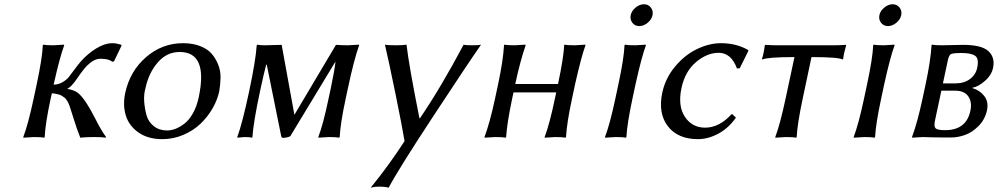

<svg xmlns="http://www.w3.org/2000/svg" viewBox="-20 -641 4667 898"><path d="M152.3 -250Q177.7 -369.1 180.2 -429.2L181.6 -432.1Q195.3 -429.2 230 -429.2Q230 -429.2 278.8 -432.1L280.3 -429.2Q260.3 -375.5 231.9 -250L231 -245.1Q253.9 -245.6 272.2 -256.3Q290.5 -267.1 300.8 -279.5Q311 -292 328.6 -316.2Q346.2 -340.3 358.4 -354Q389.2 -389.2 429.4 -414.1Q469.7 -439 506.3 -439Q523.4 -439 545.9 -432.1L548.8 -428.2L513.2 -354L504.9 -352.1Q489.7 -366.2 449.7 -366.2Q419.9 -366.2 388.2 -335Q370.6 -317.9 342 -275.9Q313.5 -233.9 296.4 -227.1L295.9 -225.1Q328.1 -219.7 345.5 -205.6Q362.8 -191.4 384.8 -158.2Q404.3 -128.4 428.7 -80.1Q453.1 -31.7 476.1 0L473.6 2.9Q459.5 0 421.9 0Q381.3 0 355.5 2.9Q346.2 -20.5 339.4 -40Q332.5 -59.6 325.9 -81.3Q319.3 -103 315.9 -112.8Q314.9 -115.7 311.3 -127.4Q307.6 -139.2 306.6 -141.8Q305.7 -144.5 302 -154.1Q298.3 -163.6 296.4 -166Q294.4 -168.5 289.8 -175.5Q285.2 -182.6 281.2 -184.8Q277.3 -187 271 -191.7Q264.6 -196.3 257.8 -198.2Q251 -200.2 241.9 -202.1Q232.9 -204.1 222.7 -204.6L216.8 -179.2Q191.9 -63 189 0L186.5 2.9Q172.9 0 139.2 0L89.4 2.9L88.9 0Q111.8 -60.1 137.2 -179.2Z M565.4 -205.1Q587.4 -308.1 662.8 -373.5Q738.3 -439 835.9 -439Q881.3 -439 916 -425.5Q950.7 -412.1 970 -389.6Q989.3 -367.2 1000.7 -338.1Q1012.2 -309.1 1011.5 -277.3Q1010.7 -245.6 1005.4 -213.9Q996.6 -172.9 973.9 -133.5Q951.2 -94.2 917.5 -62Q883.8 -29.8 837.2 -10Q790.5 9.8 738.8 9.8Q672.4 9.8 627.9 -21.2Q583.5 -52.2 568.6 -100.6Q553.7 -148.9 565.4 -205.1ZM820.3 -397.9Q759.8 -397.9 717.5 -348.6Q675.3 -299.3 660.2 -228Q651.9 -199.2 654.5 -164.8Q657.2 -130.4 665.8 -100.6Q674.3 -70.8 699.5 -50.8Q724.6 -30.8 761.2 -30.8Q780.3 -30.8 800.3 -38.3Q820.3 -45.9 842 -62.3Q863.8 -78.6 882.1 -110.8Q900.4 -143.1 909.7 -187Q954.1 -397.9 820.3 -397.9Z M1196.3 -214.8Q1165.5 -71.3 1160.6 0L1158.2 2.9Q1148.9 0 1124.5 0Q1124.5 0 1089.8 2.9V0Q1113.8 -65.4 1145.5 -214.8Q1175.8 -357.4 1180.7 -429.2L1183.6 -432.1Q1193.8 -429.2 1217.8 -429.2L1297.4 -431.2L1356.9 -104L1551.3 -431.2Q1583.5 -429.2 1606.9 -429.2Q1606.9 -429.2 1659.2 -432.1L1659.7 -429.2Q1635.3 -361.3 1607.4 -229L1596.7 -179.2Q1571.8 -63 1568.8 0L1565.9 2.9Q1552.2 0 1518.6 0Q1518.6 0 1469.2 2.9L1468.8 0Q1491.7 -60.1 1516.6 -179.2L1527.3 -229Q1543.9 -307.1 1549.3 -353.5L1338.9 -5.9Q1336.4 -1.5 1323.7 1.2Q1311 3.9 1303.7 3.9Q1296.9 3.9 1294.9 -5.9L1228 -336.9L1225.1 -339.8Q1212.4 -290 1196.3 -214.8Z M1780.3 -432.1Q1793.5 -429.2 1831.5 -429.2Q1867.7 -429.2 1881.3 -432.1Q1893.1 -331.1 1941.9 -87.4H1943.8Q2041 -230 2148.4 -432.1Q2157.7 -429.2 2186.5 -429.2Q2219.7 -429.2 2230 -432.1Q2168.5 -344.2 2004.2 -94Q1839.8 156.2 1797.9 236.8Q1782.2 231.9 1750 231.9Q1731.4 231.9 1713.9 236.8Q1801.3 128.9 1872.1 19Q1861.3 -47.4 1829.6 -202.6Q1797.9 -357.9 1780.3 -432.1Z M2670.4 -250 2655.3 -179.2Q2630.4 -63 2627.4 0L2624.5 2.9Q2610.8 0 2577.1 0Q2577.1 0 2527.8 2.9L2527.3 0Q2550.3 -60.1 2575.2 -179.2L2581.5 -209H2381.8L2375.5 -180.2Q2351.6 -67.4 2347.2 0L2344.7 2.9Q2330.6 0 2296.4 0Q2296.4 0 2246.6 2.9L2246.1 0Q2271.5 -68.8 2295.4 -180.2L2310.1 -249Q2333 -356.4 2337.4 -429.2L2338.9 -432.1Q2352.5 -429.2 2387.2 -429.2Q2387.2 -429.2 2437 -432.1L2438.5 -429.2Q2413.6 -357.9 2390.1 -249V-248H2589.8L2590.3 -250Q2615.7 -369.1 2618.7 -429.2L2620.1 -432.1Q2633.8 -429.2 2668.5 -429.2Q2668.5 -429.2 2717.3 -432.1L2718.3 -429.2Q2698.7 -375.5 2670.4 -250Z M2873 -250Q2898.4 -369.1 2900.9 -429.2L2902.8 -432.1Q2916.5 -429.2 2951.2 -429.2Q2951.2 -429.2 2999.5 -432.1L3001 -429.2Q2981 -375.5 2953.1 -250L2938 -179.2Q2913.1 -63 2909.7 0L2907.2 2.9Q2893.6 0 2859.9 0Q2859.9 0 2810.1 2.9L2809.6 0Q2832.5 -60.1 2857.9 -179.2ZM2937.7 -534.4Q2925.8 -549.8 2929.9 -570.1Q2934.1 -590.3 2952.9 -605.7Q2971.7 -621.1 2991.9 -621.1Q3012.2 -621.1 3024.2 -605.7Q3036.1 -590.3 3032 -570.1Q3027.8 -549.8 3009 -534.4Q2990.2 -519 2970 -519Q2949.7 -519 2937.7 -534.4Z M3341.3 -394Q3286.6 -394 3235.4 -350.6Q3184.1 -307.1 3167.5 -230Q3149.4 -146 3183.1 -95Q3216.8 -43.9 3277.8 -43.9Q3344.2 -43.9 3401.4 -106.9H3405.3L3421.9 -90.8Q3387.7 -41.5 3339.8 -15.9Q3292 9.8 3244.6 9.8Q3149.9 9.8 3103.5 -50.8Q3057.1 -111.3 3077.6 -208Q3092.3 -275.9 3137.7 -330.1Q3183.1 -384.3 3240 -411.6Q3296.9 -439 3352.1 -439Q3423.8 -439 3479 -407.2L3480.5 -403.8L3439.9 -321.8L3426.8 -320.8Q3399.9 -394 3341.3 -394Z M3695.8 -374Q3571.3 -374 3545.4 -362.8L3543.9 -366.2Q3551.8 -388.2 3557.1 -429.2L3559.6 -431.2Q3589.4 -429.2 3614.3 -429.2H3880.4Q3905.3 -429.2 3935.5 -431.2L3937.5 -429.2Q3925.8 -388.2 3923.8 -366.2L3921.4 -362.8Q3900.4 -374 3775.4 -374L3734.4 -180.2Q3709.5 -63.5 3706.1 0L3703.6 2.9Q3689.9 0 3656.2 0Q3656.2 0 3606.4 2.9L3606 0Q3628.9 -60.5 3654.3 -180.2Z M4036.1 -250Q4061.5 -369.1 4064 -429.2L4065.9 -432.1Q4079.6 -429.2 4114.3 -429.2Q4114.3 -429.2 4162.6 -432.1L4164.1 -429.2Q4144 -375.5 4116.2 -250L4101.1 -179.2Q4076.2 -63 4072.8 0L4070.3 2.9Q4056.6 0 4022.9 0Q4022.9 0 3973.1 2.9L3972.7 0Q3995.6 -60.1 4021 -179.2ZM4100.8 -534.4Q4088.9 -549.8 4093 -570.1Q4097.2 -590.3 4116 -605.7Q4134.8 -621.1 4155 -621.1Q4175.3 -621.1 4187.3 -605.7Q4199.2 -590.3 4195.1 -570.1Q4190.9 -549.8 4172.1 -534.4Q4153.3 -519 4133.1 -519Q4112.8 -519 4100.8 -534.4Z M4390.1 -251H4447.3Q4489.3 -251 4516.4 -271.2Q4543.5 -291.5 4550.3 -323.2Q4559.6 -366.2 4541.3 -379.6Q4522.9 -393.1 4477.1 -393.1Q4436.5 -393.1 4427.2 -387.7Q4418 -382.3 4413.1 -358.9ZM4382.8 -216.8 4353 -77.1Q4347.2 -49.8 4355.7 -41Q4364.3 -32.2 4400.4 -32.2Q4499.5 -32.2 4518.6 -123Q4527.3 -163.6 4508.8 -190.2Q4490.2 -216.8 4448.7 -216.8ZM4295.4 0 4246.1 2.9 4245.6 0Q4271 -68.8 4294.9 -180.2L4309.6 -249Q4332.5 -356.4 4336.9 -429.2L4338.4 -432.1Q4352.1 -429.2 4386.7 -429.2Q4405.8 -429.2 4435.5 -430.2Q4465.3 -431.2 4484.4 -431.2Q4570.8 -431.2 4602.8 -401.9Q4634.8 -372.6 4624.5 -323.2Q4617.2 -288.6 4585.4 -261.5Q4553.7 -234.4 4528.8 -231L4528.3 -229Q4563.5 -218.3 4584 -191.2Q4604.5 -164.1 4596.2 -125Q4586.9 -82 4556.9 -51.8Q4526.9 -21.5 4493.7 -9.8Q4460.4 2 4428.2 2Q4355.5 2 4328.1 1Q4300.8 0 4295.4 0Z"/></svg>

Font: Linux Biolinum
Style: Italic
Weight: 400
Italic angle: -12°
Designer: Philipp H. Poll
Foundry: Philipp H. Poll
Version: Version 1.1.3 ; ttfautohint (v0.9)